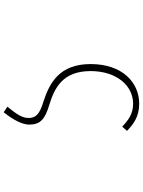

<svg xmlns="http://www.w3.org/2000/svg" viewBox="113 -693 774 1040"><g transform="rotate(90 500.0 -173.0)"><path d="M588 194C631 141 655 91 655 56C655 -5 625 -30 548 -53C458 -81 365 -124 365 -277C365 -415 442 -507 542 -507C597 -507 631 -481 666 -448L689 -474C654 -507 614 -540 542 -540C426 -540 327 -448 327 -277C327 -108 429 -55 528 -22C604 0 619 24 619 59C619 93 601 121 558 174Z"/></g></svg>

Font: Harano Aji Gothic ExtraLight
Style: Regular
Weight: 250
Foundry: Masamichi Hosoda
Version: HaranoAjiGothic-ExtraLight version 20230610;ttx 4.39.4